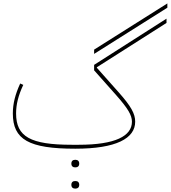

<svg xmlns="http://www.w3.org/2000/svg" viewBox="-20 -857 998 1122"><path d="M418 245H422C434 245 443 238 443 223C443 208 434 201 422 201H418C406 201 397 208 397 223C397 238 406 245 418 245ZM418 121H422C434 121 443 114 443 99C443 84 434 77 422 77H418C406 77 397 84 397 99C397 114 406 121 418 121ZM530 -542 958 -812V-837L530 -567ZM420 12C659 12 770 -48 770 -146C770 -192 746 -236 674 -317L546 -461V-464L953 -723V-748L530 -478V-446L658 -302C727 -224 751 -184 751 -146C751 -62 654 -11 440 -11H400C158 -11 74 -58 74 -194C74 -247 87 -299 116 -361L98 -369C69 -306 55 -251 55 -194C55 -41 149 12 420 12Z"/></svg>

Font: IBM Plex Arabic Thin
Style: Regular
Weight: 100
Designer: Mike Abbink, Paul van der Laan, Pieter van Rosmalen, Wael Morcos, Khajak Apelian
Foundry: Bold Monday
Version: Version 1.0